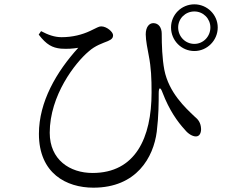

<svg xmlns="http://www.w3.org/2000/svg" viewBox="-20 -826 1040 888"><path d="M879 -590C938 -590 987 -639 987 -699C987 -758 938 -806 879 -806C819 -806 771 -758 771 -699C771 -639 819 -590 879 -590ZM879 -773C920 -773 953 -740 953 -699C953 -657 920 -623 879 -623C837 -623 804 -657 804 -699C804 -740 837 -773 879 -773ZM262 -601C292 -599 319 -601 342 -605C241 -494 160 -355 160 -207C160 -24 287 42 412 42C612 42 690 -99 705 -217C714 -290 714 -356 714 -394C714 -424 722 -425 732 -397C763 -316 801 -263 835 -226C851 -206 871 -195 886 -195C903 -195 910 -211 910 -229C909 -259 896 -274 880 -287C838 -327 761 -397 740 -503C730 -556 728 -619 728 -670C728 -698 714 -719 689 -719C670 -719 654 -701 654 -667C654 -640 663 -595 668 -569C679 -513 681 -464 681 -398C681 -188 606 -26 408 -26C303 -26 210 -87 210 -212C210 -385 328 -536 390 -588C421 -616 455 -626 479 -636C498 -644 503 -652 503 -663C503 -678 474 -704 448 -704C436 -704 428 -697 397 -683C361 -666 316 -654 265 -654C232 -654 202 -665 170 -682L159 -666C195 -619 222 -605 262 -601Z"/></svg>

Font: Source Han Serif AKR9
Style: Regular
Weight: 400
Designer: Ryoko NISHIZUKA 西塚涼子 (kana & ideographs); Frank Grießhammer (Latin, Greek & Cyrillic); Sandoll Communications 산돌커뮤니케이션, 
Foundry: Adobe Systems Incorporated
Version: Version 1.005;hotconv 1.0.107;makeotfexe 2.5.65593